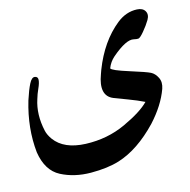

<svg xmlns="http://www.w3.org/2000/svg" viewBox="-104 -402 663 669"><g transform="rotate(-15 228.0 -67.0)"><path d="M391.6 76.7Q320.8 150.9 247.6 173.8Q205.1 187 145 186.8Q85 186.5 38.1 162.1Q-8.8 137.7 -19.5 69.3Q-28.8 -19 -1 -112.8Q10.7 -148.9 20.8 -168.5Q30.8 -188 41.7 -186.3Q52.7 -184.6 52 -173.1Q51.3 -161.6 43.2 -144Q35.2 -126.5 30.3 -109.4Q13.2 -57.6 26.9 3.9Q30.3 19.5 42.5 36.6Q75.7 82 153.3 85Q231 87.9 297.1 57.4Q363.3 26.9 391.6 -2.4Q367.7 -14.2 335 -26.4Q302.2 -38.6 287.6 -44.4Q239.7 -63.5 267.1 -136.7Q272 -149.4 272 -150.4Q308.1 -243.7 373 -295.9Q407.2 -323.2 446.3 -321.3Q466.8 -320.3 474.6 -306.9Q482.4 -293.5 472.2 -276.1Q461.9 -258.8 446.5 -240.5Q431.2 -222.2 425 -221.7Q418.9 -221.2 408.7 -223.6Q382.8 -230 329.1 -184.1Q311.5 -168.9 303.2 -147Q306.2 -138.7 364.7 -120.4Q423.3 -102.1 437 -95Q450.7 -87.9 459.2 -70.8Q467.8 -53.7 460 -31.2Q440.4 23.4 391.6 76.7Z"/></g></svg>

Font: Amiri Typewriter
Style: Bold
Weight: 700
Monospace: yes
Designer: Khaled Hosny
Version: Version 1.1